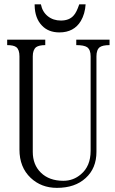

<svg xmlns="http://www.w3.org/2000/svg" viewBox="-20 -864 540 901"><path d="M13.7 -677.7V-652.3Q43.9 -652.3 56.6 -642.6Q71.3 -630.9 71.3 -599.6V-162.1Q71.3 -79.1 124 -29.3Q173.8 17.6 247.1 17.6Q332 17.6 381.8 -28.3Q432.6 -74.2 432.6 -151.4V-599.6Q432.6 -630.9 448.2 -642.6Q461.9 -652.3 494.1 -652.3V-677.7H337.9V-652.3Q374 -652.3 388.7 -642.6Q405.3 -630.9 405.3 -599.6V-156.2Q405.3 -84 359.4 -45.9Q324.2 -15.6 277.3 -15.6Q210.9 -15.6 171.9 -53.7Q133.8 -90.8 133.8 -151.4V-599.6Q133.8 -629.9 149.4 -642.6Q163.1 -652.3 192.4 -652.3V-677.7ZM352.5 -843.8 351.6 -842.8Q338.9 -805.7 326.2 -792Q305.7 -767.6 265.6 -767.6Q229.5 -767.6 204.1 -788.1Q178.7 -808.6 171.9 -843.8H142.6V-838.9Q143.6 -778.3 176.8 -744.1Q207 -711.9 258.8 -711.9Q327.1 -711.9 359.4 -765.6Q378.9 -798.8 381.8 -843.8Z"/></svg>

Font: BatangChe
Style: Regular
Weight: 400
Monospace: yes
Version: Version 2.21